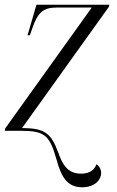

<svg xmlns="http://www.w3.org/2000/svg" viewBox="-20 -556 496 816"><path d="M329 240C384 240 410 207 410 179C410 167 404 151 390 142C381 167 360 182 325 182C266 182 246 143 227 91C197 11 172 -11 74 -12L442 -526L445 -536H135L97 -406H107L116 -432C140 -503 163 -524 222 -524H370L2 -10L0 0H71C169 0 191 19 220 121C238 187 261 240 329 240Z"/></svg>

Font: Noto Serif Display Light
Style: Italic
Weight: 300
Italic angle: -12°
Designer: Monotype Design Team
Foundry: Monotype Imaging Inc.
Version: Version 2.009